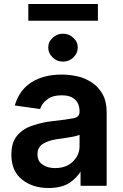

<svg xmlns="http://www.w3.org/2000/svg" viewBox="-20 -929 615 963"><path d="M90 -29Q37 -71 37 -153Q37 -216 67 -250Q97 -285 146 -300Q192 -316 247 -322Q314 -329 349 -336Q379 -342 379 -368V-370Q379 -409 356 -430Q334 -451 290 -451Q242 -451 218 -431Q191 -412 181 -382L54 -400Q77 -478 139 -517Q200 -555 289 -555Q329 -555 369 -546Q406 -538 441 -515Q475 -492 495 -456Q515 -419 515 -365V3H384V-72H386Q368 -39 329 -12Q288 14 223 14Q143 14 90 -29ZM346 -119Q379 -151 379 -196V-253Q377 -251 354 -245Q324 -239 307 -237Q283 -233 266 -231Q224 -225 196 -208Q168 -190 168 -155Q168 -120 193 -104Q217 -86 256 -86Q313 -86 346 -119ZM122 -825V-909H471V-825ZM244 -641Q222 -662 222 -690Q222 -720 244 -739Q265 -760 296 -760Q327 -760 348 -739Q370 -720 370 -690Q370 -662 348 -641Q327 -620 296 -620Q265 -620 244 -641Z"/></svg>

Font: Sinter Bold
Style: Regular
Weight: 700
Foundry: Adobe & rsms
Version: Version 1.000